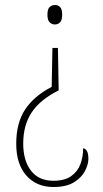

<svg xmlns="http://www.w3.org/2000/svg" viewBox="-20 -560 411 769"><path d="M215 -198Q141 -161 107 -110Q73 -59 73 15Q73 83 104 123.5Q135 164 194 164Q239 164 265 145.5Q291 127 302 97.5Q313 68 313 34Q321 34 327.5 44Q334 54 334 76Q334 99 320 125.5Q306 152 275.5 170.5Q245 189 194 189Q126 189 85.5 143Q45 97 45 16Q45 -68 81 -122Q117 -176 187 -212L190 -368H212ZM200 -540Q212 -540 220.5 -532Q229 -524 229 -501Q229 -479 220.5 -470.5Q212 -462 200 -462Q188 -462 179 -470.5Q170 -479 170 -501Q170 -524 179 -532Q188 -540 200 -540Z"/></svg>

Font: Noto Serif Thai Condensed Thin
Style: Regular
Weight: 100
Width: 3
Designer: Monotype Design Team
Foundry: Monotype Imaging Inc.
Version: Version 2.001; ttfautohint (v1.8.4.7-5d5b)